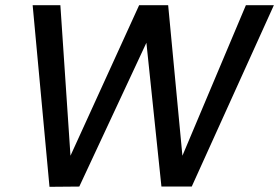

<svg xmlns="http://www.w3.org/2000/svg" viewBox="-20 -720 1077 741"><path d="M171 1 106 -700H213L252 -119L517 -700H629L684 -119L929 -700H1037L720 0H603L545 -555L286 0Z"/></svg>

Font: DM Sans 17pt Medium
Style: Italic
Weight: 500
Italic angle: -10°
Version: Version 4.004;gftools[0.9.30]